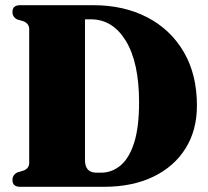

<svg xmlns="http://www.w3.org/2000/svg" viewBox="-20 -720 802 740"><path d="M28 -26.5Q28 -46 47 -55.5L70.5 -62.5Q92.5 -71 92.5 -92V-608Q92.5 -629 70.5 -638L46.5 -645Q28 -654 28 -674Q28 -700 57.5 -700H339.5Q457 -700 547 -653.5Q637 -607 688 -520.2Q739 -433.5 739 -313Q739 -218 695 -147.8Q651 -77.5 570.5 -38.8Q490 0 380 0H57.5Q28 0 28 -26.5ZM370 -54.5Q411 -54.5 444.2 -82Q477.5 -109.5 496.8 -169.2Q516 -229 516 -325.5Q516 -479 465.2 -562.2Q414.5 -645.5 330.5 -645.5H307.5V-103.5Q307.5 -54.5 351.5 -54.5Z"/></svg>

Font: Fraunces 144pt S050 Black
Style: Regular
Weight: 900
Version: Version 1.000; ttfautohint (v1.8.3)